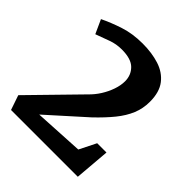

<svg xmlns="http://www.w3.org/2000/svg" viewBox="-176 -745 862 862"><g transform="rotate(45 255.0 -314.5)"><path d="M30 0 6 -70 224 -293Q247 -315 264 -342Q281 -369 291 -398Q301 -427 301 -453Q301 -492 275 -518Q249 -544 190 -544Q155 -544 123.5 -532.5Q92 -521 57 -508L27 -574Q70 -595 122 -612Q174 -629 237 -629Q296 -629 343 -614Q390 -599 417.5 -563.5Q445 -528 445 -467Q445 -424 429.5 -386.5Q414 -349 384 -312Q354 -275 310 -233L134 -75L369 -88L409 -168H468L454 0Z"/></g></svg>

Font: Manuale
Style: Bold
Weight: 700
Version: Version 1.002